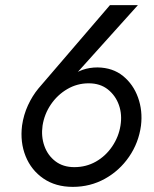

<svg xmlns="http://www.w3.org/2000/svg" viewBox="-20 -720 599 749"><path d="M146 -230Q140 -188 153 -151Q166 -114 196 -91Q226 -68 270 -68Q316 -68 354 -89.5Q392 -111 417.5 -148.5Q443 -186 450 -230Q457 -273 444 -310Q431 -347 401 -371Q371 -395 326 -395Q281 -395 242.5 -372.5Q204 -350 178.5 -312.5Q153 -275 146 -230ZM518 -700 259 -412 252 -418Q275 -438 302 -447.5Q329 -457 361 -457Q420 -456 460 -423.5Q500 -391 518.5 -339.5Q537 -288 530 -230Q521 -163 483.5 -108.5Q446 -54 389 -22.5Q332 9 264 9Q197 9 149.5 -23.5Q102 -56 80 -110.5Q58 -165 66 -230Q72 -272 89 -309Q106 -346 130 -375L409 -700Z"/></svg>

Font: Jost
Style: Italic
Weight: 400
Italic angle: -5°
Version: Version 3.710